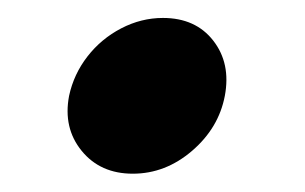

<svg xmlns="http://www.w3.org/2000/svg" viewBox="-20 -177 340 214"><path d="M128 16.6Q91.8 16.6 71 -8.9Q50.2 -34.4 57 -70.2Q62.2 -94.4 77.5 -114.1Q92.8 -133.8 115.1 -145.4Q137.4 -157 161.6 -157Q198 -157 217.7 -131.7Q237.4 -106.4 230.6 -70.2Q223.8 -34.4 194.1 -8.9Q164.4 16.6 128 16.6Z"/></svg>

Font: Wittgenstein
Style: Italic
Weight: 400
Italic angle: -11°
Designer: Jörg Drees
Foundry: Jörg Drees
Version: Version 1.500